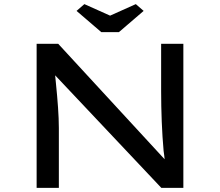

<svg xmlns="http://www.w3.org/2000/svg" viewBox="-20 -913 1069 933"><path d="M558 -757 678 -860 640 -893 515 -837 390 -893 352 -860 472 -757ZM266 0V-291C266 -351 260 -426 252 -506C251 -520 249 -534 248 -547L764 0H871V-700H763V-470C763 -374 767 -267 775 -180C777 -166 779 -152 780 -139L263 -700H158V0Z"/></svg>

Font: Lexend Peta
Style: Regular
Weight: 400
Designer: Bonnie Shaver-Troup, Thomas Jockin
Foundry: Lexend
Version: Version 1.007